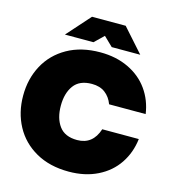

<svg xmlns="http://www.w3.org/2000/svg" viewBox="-133 -1035 1045 1157"><g transform="rotate(15 390.0 -457.0)"><path d="M19 -360Q19 -465 64.5 -549.5Q110 -634 196.5 -683Q283 -732 402 -732Q501 -732 578.5 -695Q656 -658 702.5 -592.5Q749 -527 761 -443H533Q517 -486 484.5 -510.5Q452 -535 402 -535Q325 -535 289.5 -486.5Q254 -438 254 -360Q254 -282 289.5 -233.5Q325 -185 402 -185Q499 -185 532 -287H760Q750 -201 704.5 -133Q659 -65 581 -26.5Q503 12 402 12Q283 12 196.5 -37Q110 -86 64.5 -170.5Q19 -255 19 -360ZM637 -780H459L402 -835L345 -780H167L297 -926H507Z"/></g></svg>

Font: Aspekta 1000
Style: Regular
Weight: 1000
Designer: Ivo Dolenc
Version: Version 2.000